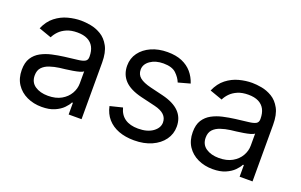

<svg xmlns="http://www.w3.org/2000/svg" viewBox="-72 -844 1796 1147"><g transform="rotate(20 825.5 -270.5)"><path d="M237.3 12.7Q185.5 12.7 143.1 -7.1Q100.6 -26.9 75.7 -64.5Q50.8 -102.1 50.8 -155.3Q50.8 -202.1 69.3 -231.2Q87.9 -260.3 118.9 -277.1Q149.9 -293.9 187.3 -302.2Q224.6 -310.5 262.7 -315.4Q312.5 -321.8 343.8 -325.2Q375 -328.6 389.6 -336.9Q404.3 -345.2 404.3 -365.2V-368.2Q404.3 -403.3 391.4 -428Q378.4 -452.6 352.5 -465.6Q326.7 -478.5 288.1 -478.5Q248 -478.5 220 -466.3Q191.9 -454.1 173.8 -435.3Q155.8 -416.5 146.5 -396.5L66.4 -424.8Q87.9 -474.6 123.8 -502.4Q159.7 -530.3 201.9 -541.5Q244.1 -552.7 285.2 -552.7Q311.5 -552.7 345.7 -546.6Q379.9 -540.5 412.4 -521.2Q444.8 -502 466.1 -463.1Q487.3 -424.3 487.3 -359.4V0H405.3V-74.2H399.4Q391.1 -56.6 371.1 -36.4Q351.1 -16.1 318.1 -1.7Q285.2 12.7 237.3 12.7ZM250 -62.5Q299.8 -62.5 334.2 -82Q368.7 -101.6 386.5 -132.6Q404.3 -163.6 404.3 -197.3V-274.4Q398.9 -268.1 380.9 -262.9Q362.8 -257.8 339.4 -253.9Q315.9 -250 293.9 -247.3Q272 -244.6 258.8 -243.2Q226.1 -238.8 197.8 -229.2Q169.4 -219.7 152.1 -201.2Q134.8 -182.6 134.8 -150.4Q134.8 -106.9 167.2 -84.7Q199.7 -62.5 250 -62.5Z M1027.3 -422.9 952.1 -402.3Q941.4 -430.2 915.3 -455.3Q889.2 -480.5 834 -480.5Q784.2 -480.5 751 -457.3Q717.8 -434.1 717.8 -399.4Q717.8 -368.2 740.5 -349.6Q763.2 -331.1 811.5 -319.3L892.6 -299.8Q965.3 -282.2 1001.2 -245.6Q1037.1 -209 1037.1 -152.3Q1037.1 -105.5 1010.3 -68.4Q983.4 -31.2 935.5 -9.8Q887.7 11.7 824.2 11.7Q768.6 11.7 725.6 -4.6Q682.6 -21 654.8 -52.7Q627 -84.5 617.2 -130.9L696.3 -150.4Q707.5 -106.4 739.5 -84.5Q771.5 -62.5 823.2 -62.5Q881.3 -62.5 916.3 -87.6Q951.2 -112.8 951.2 -147.5Q951.2 -176.3 931.2 -195.6Q911.1 -214.8 870.1 -224.6L779.3 -246.1Q704.1 -264.2 668.9 -301.3Q633.8 -338.4 633.8 -394.5Q633.8 -440.9 659.9 -476.6Q686 -512.2 731.4 -532.5Q776.9 -552.7 834 -552.7Q888.2 -552.7 926.5 -536.4Q964.8 -520 989.7 -491Q1014.6 -461.9 1027.3 -422.9Z M1324.2 12.7Q1272.5 12.7 1230 -7.1Q1187.5 -26.9 1162.6 -64.5Q1137.7 -102.1 1137.7 -155.3Q1137.7 -202.1 1156.2 -231.2Q1174.8 -260.3 1205.8 -277.1Q1236.8 -293.9 1274.2 -302.2Q1311.5 -310.5 1349.6 -315.4Q1399.4 -321.8 1430.7 -325.2Q1461.9 -328.6 1476.6 -336.9Q1491.2 -345.2 1491.2 -365.2V-368.2Q1491.2 -403.3 1478.3 -428Q1465.3 -452.6 1439.5 -465.6Q1413.6 -478.5 1375 -478.5Q1335 -478.5 1306.9 -466.3Q1278.8 -454.1 1260.7 -435.3Q1242.7 -416.5 1233.4 -396.5L1153.3 -424.8Q1174.8 -474.6 1210.7 -502.4Q1246.6 -530.3 1288.8 -541.5Q1331.1 -552.7 1372.1 -552.7Q1398.4 -552.7 1432.6 -546.6Q1466.8 -540.5 1499.3 -521.2Q1531.7 -502 1553 -463.1Q1574.2 -424.3 1574.2 -359.4V0H1492.2V-74.2H1486.3Q1478 -56.6 1458 -36.4Q1438 -16.1 1405 -1.7Q1372.1 12.7 1324.2 12.7ZM1336.9 -62.5Q1386.7 -62.5 1421.1 -82Q1455.6 -101.6 1473.4 -132.6Q1491.2 -163.6 1491.2 -197.3V-274.4Q1485.8 -268.1 1467.8 -262.9Q1449.7 -257.8 1426.3 -253.9Q1402.8 -250 1380.9 -247.3Q1358.9 -244.6 1345.7 -243.2Q1313 -238.8 1284.7 -229.2Q1256.3 -219.7 1239 -201.2Q1221.7 -182.6 1221.7 -150.4Q1221.7 -106.9 1254.2 -84.7Q1286.6 -62.5 1336.9 -62.5Z"/></g></svg>

Font: Inter
Style: Regular
Weight: 400
Designer: Rasmus Andersson
Foundry: rsms
Version: Version 4.000;git-8c9346024